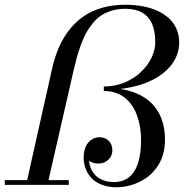

<svg xmlns="http://www.w3.org/2000/svg" viewBox="-45 -780 776 810"><path d="M-25 -20H69.5L175 -491Q186.2 -541.1 204.6 -582.4Q222.9 -623.6 249.6 -656.9Q276.4 -690.1 310.4 -712.9Q344.5 -735.6 388.1 -747.8Q431.8 -760 483 -760Q523 -760 557.8 -753.4Q592.6 -746.9 620.8 -733.6Q648.9 -720.4 669 -701.5Q689.1 -682.6 700.1 -657Q711 -631.4 711 -601Q711 -572 700.4 -545.2Q689.9 -518.5 669 -495.4Q648.1 -472.4 618.5 -454.1Q588.9 -435.8 549.1 -423Q509.4 -410.2 462.8 -404.9Q501.5 -398.8 532.6 -385.2Q563.8 -371.8 585.8 -352.5Q607.8 -333.2 622.4 -308Q637.1 -282.8 644.1 -253.4Q651 -224 651 -190Q651 -160.9 644.4 -134.9Q637.9 -109 626.3 -89.1Q614.8 -69.1 598.9 -52.6Q583.1 -36 564.9 -24.6Q546.6 -13.1 526.4 -5.2Q506.1 2.6 486 6.3Q465.9 10 446 10Q413.4 10 387 0.4Q360.6 -9.1 343.5 -26.1Q326.4 -43 317.2 -65.9Q308 -88.9 308 -116Q308 -136.4 313.5 -152.8Q319 -169.2 328.4 -179.6Q337.8 -190 349.7 -195.5Q361.6 -201 375 -201Q398.4 -201 413.7 -186.1Q429 -171.1 429 -145Q429 -133.4 424.2 -123Q419.4 -112.6 411.4 -105.4Q403.5 -98.2 393.1 -94.1Q382.8 -90 372 -90Q345.4 -90 331 -102Q332.1 -83.4 339.4 -67.2Q346.6 -51.1 359.4 -38.7Q372.1 -26.2 391.9 -19.1Q411.6 -12 436 -12Q454.6 -12 470.3 -17Q486 -22 497.6 -30.8Q509.1 -39.6 518.2 -52.5Q527.2 -65.4 533.2 -80.4Q539.1 -95.5 542.9 -113.7Q546.8 -131.9 548.4 -150.5Q550 -169.1 550 -190Q550 -210.9 547.6 -231.1Q545.2 -251.2 539.7 -271.9Q534.1 -292.5 525.8 -310.6Q517.4 -328.6 504.7 -344.5Q492 -360.4 476.2 -371.7Q460.4 -383 439.1 -389.5Q417.9 -396 393 -396V-415Q416.6 -415 439.3 -419.6Q462 -424.1 481.4 -432.2Q500.8 -440.4 518.3 -451.7Q535.9 -463 549.9 -476.5Q564 -490 575.4 -505.2Q586.8 -520.5 594.3 -536.5Q601.9 -552.5 605.9 -568.9Q610 -585.4 610 -601Q610 -617.2 608.4 -631.6Q606.9 -645.9 602.9 -660.6Q599 -675.2 592.8 -687.2Q586.5 -699.1 576.6 -709.8Q566.6 -720.4 553.7 -727.6Q540.8 -734.8 522.8 -738.9Q504.8 -743 483 -743Q452.9 -743 427.2 -735.2Q401.5 -727.5 382.2 -714.9Q363 -702.4 346.5 -682.1Q330 -661.9 318.5 -641.1Q307 -620.4 296.6 -591.7Q286.1 -563 279.3 -538.3Q272.5 -513.6 265 -481L159.6 -20H245V0H-25Z"/></svg>

Font: Bodoni* 11
Style: Italic
Weight: 400
Italic angle: -13°
Version: Version 1.002